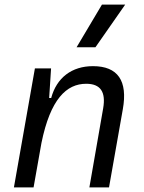

<svg xmlns="http://www.w3.org/2000/svg" viewBox="-20 -815 626 835"><path d="M40.5 0H126L160.2 -192.9C199.2 -384.8 269.5 -450.7 355 -450.7C417.5 -450.7 440.9 -414.6 428.7 -344.2L368.7 0H454.1L514.2 -340.3C536.1 -463.4 492.7 -527.3 384.3 -527.3C292.5 -527.3 226.1 -477.1 202.6 -388.7H193.8L202.1 -517.6H131.8ZM313 -609.4H395L524.4 -794.9H423.3Z"/></svg>

Font: Cascadia Code SemiLight
Style: Italic
Weight: 350
Italic angle: -10°
Monospace: yes
Designer: Aaron Bell
Foundry: Saja Typeworks
Version: Version 2404.023